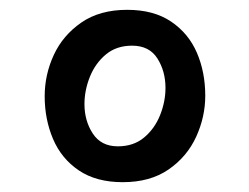

<svg xmlns="http://www.w3.org/2000/svg" viewBox="-20 -739 508 391"><path d="M230 -368Q176 -368 140.5 -392Q105 -416 88 -456Q71 -496 71 -543Q71 -587 89.5 -627Q108 -667 145.5 -693Q183 -719 239 -719Q293 -719 328.5 -695Q364 -671 381 -631.5Q398 -592 398 -544Q398 -501 379.5 -460.5Q361 -420 323.5 -394Q286 -368 230 -368ZM220 -441Q252 -441 273.5 -459Q295 -477 306 -504.5Q317 -532 317 -560Q317 -594 300.5 -620Q284 -646 249 -646Q217 -646 195.5 -628Q174 -610 163 -582.5Q152 -555 152 -527Q152 -493 169 -467Q186 -441 220 -441Z"/></svg>

Font: Protest Riot
Style: Regular
Weight: 400
Designer: Octavio Pardo
Foundry: Ashler Design
Version: Version 2.005; ttfautohint (v1.8.4.7-5d5b)